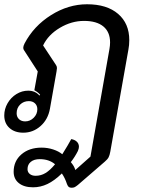

<svg xmlns="http://www.w3.org/2000/svg" viewBox="-20 -613 660 900"><path d="M294 250Q285 222 270 200Q235 234 202.5 249.5Q170 265 135 265Q93 265 68.5 245.5Q44 226 44 192Q44 142 80.5 110.5Q117 79 175 79Q203 79 229 87.5Q255 96 272 110Q299 67 314 39Q331 42 340.5 51.5Q350 61 350 75Q350 83 345 95Q332 121 312 147Q329 167 333 184L404 121L493 -383Q496 -400 496 -414Q496 -463 464.5 -489Q433 -515 374 -515Q315 -515 260.5 -482.5Q206 -450 182 -400L242 -309Q247 -302 247 -294L245 -278L214 -103Q205 -53 170 -22Q135 9 89 9Q49 9 24.5 -13Q0 -35 0 -72Q0 -102 15.5 -129Q31 -156 57 -172Q83 -188 112 -188Q145 -188 165 -165L168 -169Q158 -181 141 -190L157 -278L93 -377Q89 -382 89 -389Q89 -397 95 -409Q138 -491 219 -542Q300 -593 388 -593Q481 -593 533.5 -548Q586 -503 586 -425Q586 -401 582 -381L497 98Q494 115 489 124.5Q484 134 471 145L345 254Q335 262 329.5 264.5Q324 267 316 267Q307 267 302.5 263.5Q298 260 294 250ZM155 -101Q155 -118 144 -128.5Q133 -139 115 -139Q91 -139 74.5 -123Q58 -107 58 -82Q58 -65 69 -54.5Q80 -44 98 -44Q121 -44 138 -61Q155 -78 155 -101ZM238 157Q210 133 166 133Q140 133 124.5 145.5Q109 158 109 180Q109 194 119.5 202.5Q130 211 147 211Q172 211 193.5 198Q215 185 238 157Z"/></svg>

Font: K2D
Style: Italic
Weight: 400
Italic angle: -10°
Designer: Katatrad Aksorn Co.,Ltd.
Foundry: Cadson Demak Co.,Ltd.
Version: Version 1.000; ttfautohint (v1.6)